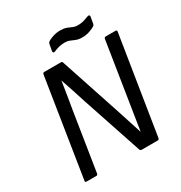

<svg xmlns="http://www.w3.org/2000/svg" viewBox="-187 -948 1023 1083"><g transform="rotate(-30 324.5 -406.5)"><path d="M64 0Q53 0 55 -10L155 -645Q157 -655 166 -655H274Q279 -655 281.5 -652.5Q284 -650 285 -645L417 -247Q430 -208 442 -169.5Q454 -131 467 -92H468Q472 -118 476 -143.5Q480 -169 484 -194.5Q488 -220 492 -245L555 -645Q557 -655 566 -655H629Q640 -655 638 -645L537 -10Q535 0 527 0H423Q413 0 410 -10L280 -399Q267 -440 253.5 -481Q240 -522 226 -563H225Q220 -532 215.5 -502.5Q211 -473 206 -443.5Q201 -414 196 -384L137 -10Q135 0 127 0ZM450 -716Q426 -716 410 -722.5Q394 -729 380 -735Q366 -741 348 -741Q324 -741 304.5 -735Q285 -729 274 -724Q268 -722 264.5 -725Q261 -728 262 -734L269 -774Q270 -779 271.5 -782.5Q273 -786 277 -789Q287 -797 310.5 -805Q334 -813 360 -813Q384 -813 400 -807Q416 -801 430 -794.5Q444 -788 462 -788Q486 -788 505.5 -794.5Q525 -801 536 -805Q542 -807 545.5 -804Q549 -801 548 -795L541 -755Q540 -745 533 -740Q523 -733 499.5 -724.5Q476 -716 450 -716Z"/></g></svg>

Font: Sofia Sans Hairline
Style: Italic
Weight: 1
Italic angle: -9°
Designer: Botio Nikoltchev, Ani Petrova
Foundry: lettersoup
Version: Version 4.102